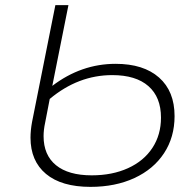

<svg xmlns="http://www.w3.org/2000/svg" viewBox="-20 -720 753 749"><path d="M661 -267Q661 -185 620 -122.5Q579 -60 504.5 -25.5Q430 9 333 9Q220 9 159.5 -41.5Q99 -92 99 -183Q99 -211 105 -244L196 -700H247L184 -385Q297 -471 431 -471Q540 -471 600.5 -417.5Q661 -364 661 -267ZM608 -261Q608 -341 559 -384Q510 -427 418 -427Q285 -427 174 -334L156 -241Q150 -213 150 -189Q150 -115 198.5 -75.5Q247 -36 338 -36Q418 -36 479.5 -64Q541 -92 574.5 -143Q608 -194 608 -261Z"/></svg>

Font: Montserrat Alternates Light
Style: Italic
Weight: 300
Italic angle: -11.3°
Designer: Julieta Ulanovsky
Foundry: Julieta Ulanovsky
Version: Version 7.200